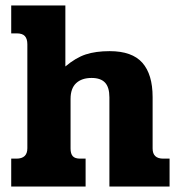

<svg xmlns="http://www.w3.org/2000/svg" viewBox="-20 -682 651 702"><path d="M21 -102H40Q80 -102 80 -140V-520Q80 -540 71 -550Q62 -560 41 -560H21V-662H219V-439Q257 -471 293.5 -483Q330 -495 381 -495Q463 -495 500.5 -452.5Q538 -410 538 -327V-139Q538 -102 577 -102H600V0H380V-326Q380 -363 364 -380Q348 -397 315 -397Q279 -397 258.5 -378Q238 -359 238 -320V-139Q238 -120 246 -111Q254 -102 273 -102H293V0H21Z"/></svg>

Font: Pridi SemiBold
Style: Regular
Weight: 600
Designer: Katatrad Team
Foundry: CadsonDemak
Version: Version 1.001